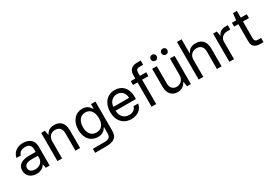

<svg xmlns="http://www.w3.org/2000/svg" viewBox="46 -1890 4573 3216"><g transform="rotate(-30 2332.5 -282.5)"><path d="M235.4 12.4C329.5 12.4 379.3 -37.3 397 -73.9H401.3L415.8 0H490.1V-360.1C490.1 -529.8 360.1 -552.6 285.9 -552.6C199.6 -552.6 96.2 -509.2 71.7 -388.8L157 -388.1C168 -441.1 210.9 -475.5 288.7 -475.5C363.6 -475.5 400.9 -436.1 400.9 -368.3V-315.7H272.7C158 -315.7 49.7 -279.5 49.7 -154.5C49.7 -47.9 131.7 12.4 235.4 12.4ZM138.5 -151.3C138.5 -213.4 194.2 -241.5 272.7 -241.8H400.9V-197.1C400.9 -130 347.3 -65 250.7 -65C185.7 -65 138.5 -94.5 138.5 -151.3Z M730.1 -327.1C730.1 -420.1 787.6 -473 866.5 -473C942.8 -473 989 -423.3 989 -339.1V0H1078.5V-346.6C1078.5 -484.7 1004.3 -552.6 893.5 -552.6C811.1 -552.6 759.6 -515.3 734 -459.2H726.9L712.4 -545.5H640.6V0H730.1Z M1468.8 195.7C1607.6 195.7 1689.6 156.6 1689.6 14.9V-545.5H1604L1603 -459.2H1594.8C1576 -488.3 1541.2 -552.6 1436.1 -552.6C1299.7 -552.6 1203.8 -444.6 1203.8 -275.6C1203.8 -104 1303.3 -8.5 1434.7 -8.5C1539.4 -8.5 1574.9 -69.2 1593.4 -100.5H1600.5V9.6C1600.5 99.1 1559.7 118.6 1469.5 118.6H1256.7V195.7ZM1293.7 -276.6C1293.7 -386 1345.2 -473.4 1449.2 -473.4C1549 -473.4 1601.9 -392.8 1601.9 -276.6C1601.9 -158 1547.6 -87 1449.2 -87C1346.6 -87 1293.7 -164.8 1293.7 -276.6Z M2071 11.4C2197.8 11.4 2278.4 -62.5 2293 -159.8H2204.2C2188.9 -101.6 2139.9 -67.1 2071 -67.1C1974.8 -67.1 1908.7 -129.6 1904.8 -243.6H2299V-279.5C2299 -481.2 2179 -552.6 2062.5 -552.6C1913.7 -552.6 1815.3 -436.4 1815.3 -268.5C1815.3 -100.5 1912.3 11.4 2071 11.4ZM1905.2 -317.8C1910.2 -400.6 1969.5 -474.1 2062.9 -474.1C2151.6 -474.1 2208.8 -407.7 2208.8 -317.8Z M2671.5 -545.5H2550.4V-606.2C2550.4 -652 2565.7 -680 2620 -680H2689.6L2690.3 -761.4H2609.4C2528.8 -761.4 2461.3 -713.4 2461.3 -617.9V-545.5H2373.9V-470.9H2461.3V0H2550.4V-470.9H2671.5Z M3131.7 -223.7C3131.7 -123.9 3055.8 -77.8 2994 -77.8C2925.4 -77.8 2876.8 -127.8 2876.8 -206.3V-545.5H2787.3V-198.9C2787.3 -60.7 2861.2 7.1 2964.1 7.1C3046.5 7.1 3100.9 -36.9 3126.4 -93H3132.1L3146.7 0H3220.9V-545.5H3131.7ZM2843.8 -693.2C2843.8 -662.6 2871.1 -634.9 2902 -634.9C2935.4 -634.9 2960.2 -662.6 2960.2 -693.2C2960.2 -726.6 2935.4 -751.1 2902 -751.1C2871.1 -751.1 2843.8 -726.6 2843.8 -693.2ZM3049.4 -693.2C3049.4 -662.6 3076.7 -634.9 3107.6 -634.9C3141 -634.9 3165.8 -662.6 3165.8 -693.2C3165.8 -726.6 3141 -751.1 3107.6 -751.1C3076.7 -751.1 3049.4 -726.6 3049.4 -693.2Z M3461.3 -327.1C3461.3 -420.1 3520.6 -473 3601.6 -473C3679 -473 3725.5 -424.4 3725.5 -339.1V0H3815V-346.6C3815 -485.8 3740.4 -552.6 3628.6 -552.6C3543 -552.6 3493.6 -516.3 3468 -459.2H3460.9V-727.3H3371.8V0H3461.3Z M3965.6 0H4055V-334.9C4055 -408 4112.6 -461.3 4191.1 -461.3L4250 -461.6V-545.5H4198.9C4130.3 -545.5 4077.8 -509.9 4057.9 -454.9H4052.2L4037.6 -545.5H3965.6Z M4616.1 -545.5H4500.7V-676.1H4425.8L4411.2 -545.5H4329.5V-470.9H4411.2V-134.9C4411.2 -39.1 4470.2 0 4561.4 0H4625.7V-81H4571.4C4524.9 -81 4500.7 -95.9 4500.7 -150.9V-470.9H4616.1Z"/></g></svg>

Font: GiG Sans Text
Style: Regular
Weight: 400
Designer: Andreas Faust
Version: Version 1.100;FEAKit 1.0